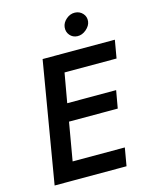

<svg xmlns="http://www.w3.org/2000/svg" viewBox="-132 -989 847 1073"><g transform="rotate(-15 292.0 -452.0)"><path d="M218 -324H500L518 -426H235L265 -596H566L584 -700H282H239H166L48 0H120H162H464L482 -104H180ZM331 -840Q328 -813 344.5 -793.5Q361 -774 388 -773Q415 -772 439 -792.5Q463 -813 466 -838Q469 -865 451.5 -884Q434 -903 407 -904Q380 -905 357 -885.5Q334 -866 331 -840Z"/></g></svg>

Font: Jost* 500 Medium Italic
Style: Italic
Weight: 500
Italic angle: -10°
Version: Version 3.200; ttfautohint (v0.97) -l 8 -r 50 -G 200 -x 14 -